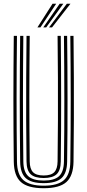

<svg xmlns="http://www.w3.org/2000/svg" viewBox="-20 -990 462 1017"><path d="M211.4 7Q127.6 7 90.8 -25.7Q54.1 -58.5 53 -133.8Q52 -215.1 51.5 -297.7Q50.9 -380.3 51 -463.8Q51.1 -547.3 51.6 -631.4Q52.1 -715.5 53 -800H69.9Q69.1 -720.4 68.4 -638Q67.8 -555.7 67.8 -471.7Q67.8 -387.8 68.3 -303.1Q68.9 -218.5 69.9 -134.1Q70.7 -65.1 104 -35.8Q137.4 -6.4 211.4 -6.4Q285.1 -6.4 318.4 -35.7Q351.7 -64.9 352.5 -134.1Q353.7 -216.3 354.1 -299.3Q354.6 -382.2 354.6 -465.5Q354.6 -548.9 354 -632.7Q353.4 -716.5 352.5 -800H369.4Q370.7 -688.5 371.2 -577.8Q371.7 -467.2 371.3 -356.4Q370.9 -245.6 369.4 -133.8Q368.3 -58.5 331.6 -25.7Q294.9 7 211.4 7ZM211.4 -19.9Q145.5 -19.9 116.5 -46.5Q87.6 -73.1 86.8 -134.3Q85.8 -217.5 85.2 -300.5Q84.7 -383.5 84.7 -466.6Q84.7 -549.7 85.3 -633Q86 -716.3 86.8 -800H103.6Q102.8 -719.6 102.2 -637Q101.6 -554.4 101.6 -470.6Q101.6 -386.9 102.1 -302.7Q102.6 -218.5 103.6 -134.4Q104.4 -80 129.6 -56.8Q154.7 -33.6 211.4 -33.6Q267.8 -33.6 292.9 -56.8Q317.9 -80 318.7 -134.4Q319.9 -216.7 320.4 -299.6Q320.8 -382.5 320.8 -465.8Q320.8 -549.2 320.2 -632.7Q319.6 -716.3 318.7 -800H335.6Q336.5 -716.1 337.1 -633.1Q337.7 -550.1 337.7 -467.2Q337.7 -384.3 337.3 -301.2Q336.9 -218.1 335.6 -134.3Q334.8 -73.1 305.9 -46.5Q277 -19.9 211.4 -19.9ZM211.4 -47.1Q163.7 -47.1 142.4 -67.3Q121.1 -87.6 120.5 -134.7Q119 -245.7 118.6 -356.2Q118.2 -466.8 118.8 -577.6Q119.4 -688.4 120.5 -800H137.4Q136.6 -720.2 136 -637.7Q135.4 -555.1 135.4 -471.2Q135.4 -387.3 135.9 -302.9Q136.4 -218.5 137.4 -135Q137.9 -95.8 154.7 -78.2Q171.6 -60.5 211.4 -60.5Q251 -60.5 267.7 -78.2Q284.5 -95.8 285 -135Q286.5 -245.5 286.9 -356Q287.3 -466.4 286.8 -577.5Q286.3 -688.5 285 -800H301.9Q302.7 -716.1 303.3 -633Q303.9 -549.9 303.9 -467Q303.9 -384.2 303.5 -301.3Q303.1 -218.5 301.9 -134.7Q301.3 -87.2 279.9 -67.1Q258.6 -47.1 211.4 -47.1ZM178.3 -845 258.3 -970.2H277.6L194.2 -845ZM239.9 -845 333.9 -970.2H353.2L255.7 -845ZM209.3 -845 296.1 -970.2H315.4L224.8 -845Z"/></svg>

Font: Big Shoulders Inline Text SC Thin
Style: Regular
Weight: 100
Designer: Patric King
Foundry: XO Type Co
Version: Version 2.002